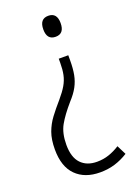

<svg xmlns="http://www.w3.org/2000/svg" viewBox="-141 -597 612 852"><g transform="rotate(-20 165.0 -171.0)"><path d="M224 -318Q224 -279 218.5 -250.5Q213 -222 199.5 -197Q186 -172 161 -145Q121 -99 100.5 -62.5Q80 -26 80 29Q80 88 107.5 117Q135 146 183 146Q213 146 239.5 137Q266 128 291 112L313 156Q283 175 250.5 185Q218 195 180 195Q108 195 66.5 153.5Q25 112 25 31Q25 -16 37 -49Q49 -82 70 -110Q91 -138 119 -170Q143 -198 156 -220.5Q169 -243 174 -267Q179 -291 179 -323V-342H224ZM241 -488Q241 -438 200 -438Q159 -438 159 -487Q159 -537 200 -537Q241 -537 241 -488Z"/></g></svg>

Font: Noto Sans Devanagari UI Condensed Light
Style: Regular
Weight: 300
Width: 3
Designer: Jelle Bosma - Monotype Design Team
Foundry: Monotype Imaging Inc.
Version: Version 2.004; ttfautohint (v1.8.4.7-5d5b)